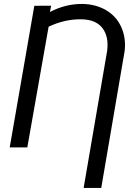

<svg xmlns="http://www.w3.org/2000/svg" viewBox="-20 -740 685 964"><path d="M230.5 -679.7Q309.6 -721.2 395 -720.2Q461.9 -718.8 512.9 -688.7Q564 -658.7 588.6 -604.5Q613.3 -550.3 606 -484.9L488.3 203.6H399.9L518.1 -485.4Q526.9 -556.6 494.4 -598.9Q461.9 -641.1 391.6 -643.1Q307.1 -645 224.1 -606L117.2 0H28.8L152.3 -710.9L236.8 -711.4Z"/></svg>

Font: Roboto
Style: Italic
Weight: 400
Italic angle: -12°
Designer: Google
Version: Version 2.134; 2016; ttfautohint (v1.6)